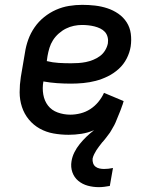

<svg xmlns="http://www.w3.org/2000/svg" viewBox="-20 -548 640 792"><path d="M388 224Q364 224 342 218Q320 212 303 198Q286 184 278.5 162.5Q271 141 275 117Q278 98 287 80Q296 62 309 46Q322 30 336.5 16Q351 2 368 -11Q342 0 315.5 4Q289 8 263 8Q231 8 200.5 2.5Q170 -3 144 -17.5Q118 -32 99 -55Q80 -78 70.5 -107Q61 -136 61 -167.5Q61 -199 66 -231L83 -331Q87 -358 96.5 -384.5Q106 -411 122.5 -435Q139 -459 162 -477.5Q185 -496 211 -507.5Q237 -519 264.5 -523.5Q292 -528 319 -528Q346 -528 372 -525Q398 -522 422.5 -514Q447 -506 468 -491.5Q489 -477 502.5 -456Q516 -435 519.5 -409Q523 -383 519 -356Q515 -331 502.5 -306.5Q490 -282 469.5 -263.5Q449 -245 424.5 -233Q400 -221 375 -214.5Q350 -208 324 -205.5Q298 -203 273 -203Q244 -203 215.5 -205Q187 -207 159 -212Q154 -185 158.5 -158.5Q163 -132 178 -112.5Q193 -93 218 -84Q243 -75 270 -75Q291 -75 312.5 -80.5Q334 -86 352.5 -98Q371 -110 385.5 -127.5Q400 -145 409 -165L490 -131Q487 -120 486 -117.5Q485 -115 483 -109.5Q481 -104 479 -98Q477 -92 474.5 -86.5Q472 -81 470 -75.5Q468 -70 465.5 -64.5Q463 -59 461 -53.5Q459 -48 456.5 -42.5Q454 -37 451.5 -32Q449 -27 445.5 -21.5Q442 -16 439.5 -11Q437 -6 433.5 -1Q430 4 426 9Q422 14 418.5 19Q415 24 411 28.5Q407 33 403 38H402V39L401 40Q395 48 389 55.5Q383 63 378 71Q373 79 368.5 88Q364 97 362 106Q361 116 364 125Q367 134 374 139.5Q381 145 390.5 147Q400 149 409 149Q418 149 427 148Q436 147 446 145L433 219Q422 221 410.5 222.5Q399 224 388 224ZM273 -287Q288 -287 303.5 -288Q319 -289 334 -292Q349 -295 364 -301Q379 -307 392 -316.5Q405 -326 413.5 -340Q422 -354 425 -369Q427 -382 424 -394.5Q421 -407 413 -416Q405 -425 393.5 -430.5Q382 -436 370 -439Q358 -442 345 -443.5Q332 -445 318 -445Q302 -445 285 -441.5Q268 -438 252 -430Q236 -422 222 -409.5Q208 -397 198.5 -382Q189 -367 184 -350.5Q179 -334 176 -317L173 -296Q197 -290 222 -288.5Q247 -287 273 -287Z"/></svg>

Font: Iosevka HT Medium Extended
Style: Italic
Weight: 500
Width: 7
Italic angle: -9°
Monospace: yes
Designer: Belleve Invis
Foundry: Belleve Invis
Version: Version 32.3.0; ttfautohint (v1.8.4)